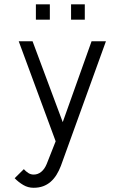

<svg xmlns="http://www.w3.org/2000/svg" viewBox="-20 -682 566 901"><path d="M213.9 -589.8H148.4V-661.6H213.9ZM377.9 -589.8H313.5V-661.6H377.9ZM132.8 -488.3 274.4 -108.9 409.7 -488.3H477.1L265.6 96.7Q256.8 119.6 245.1 138.4Q233.4 157.2 217.8 170.9Q202.1 184.6 182.4 191.9Q162.6 199.2 137.7 199.2Q111.3 199.2 89.1 186Q66.9 172.9 48.8 154.3L91.8 111.8Q101.6 122.6 112.8 129.9Q124 137.2 138.2 137.2Q157.7 137.2 173.6 124.3Q189.5 111.3 199.2 87.4L241.2 -19L67.9 -488.3Z"/></svg>

Font: SengBuhan
Style: Regular
Weight: 400
Designer: John M. Durdin
Foundry: Lao Script for Windows
Version: Version 1.400